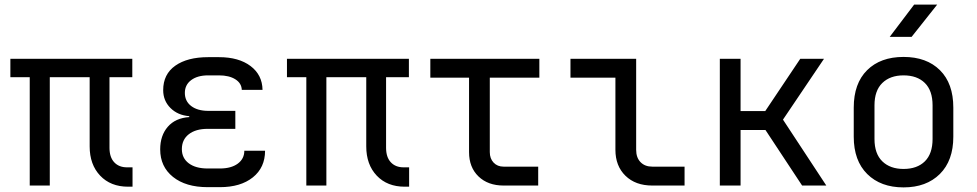

<svg xmlns="http://www.w3.org/2000/svg" viewBox="-20 -805 4240 833"><path d="M536 5Q460 5 414.5 -43Q369 -91 369 -170V-470H196V0H109V-470H25V-550H554V-470H455V-164Q455 -123 475.5 -101Q496 -79 531 -79H555V5Z M934 7H881Q786 7 730.5 -37.5Q675 -82 675 -157Q675 -217 708 -255Q741 -293 801 -297V-301Q751 -305 719.5 -336.5Q688 -368 688 -414Q688 -483 740.5 -520Q793 -557 883 -557H930Q1016 -557 1067 -518.5Q1118 -480 1119 -415H1029Q1028 -444 1001 -461Q974 -478 930 -478H883Q837 -478 809.5 -457.5Q782 -437 782 -402Q782 -366 809.5 -345Q837 -324 884 -324H1001V-246H881Q829 -246 799 -222.5Q769 -199 769 -158Q769 -119 799 -96.5Q829 -74 881 -74H934Q983 -74 1011.5 -95Q1040 -116 1040 -151H1130Q1130 -78 1077 -35.5Q1024 7 934 7Z M1736 5Q1660 5 1614.5 -43Q1569 -91 1569 -170V-470H1396V0H1309V-470H1225V-550H1754V-470H1655V-164Q1655 -123 1675.5 -101Q1696 -79 1731 -79H1755V5Z M2165 0Q2097 0 2056 -39.5Q2015 -79 2015 -145V-468H1847V-550H2320V-468H2105V-145Q2105 -117 2121.5 -99.5Q2138 -82 2165 -82H2315V0Z M2810 0Q2737 0 2693.5 -42.5Q2650 -85 2650 -155V-468H2455V-550H2740V-155Q2740 -121 2759 -101.5Q2778 -82 2810 -82H2950V0Z M3103 0V-550H3193V-323H3300L3452 -550H3555L3377 -286L3565 0H3460L3301 -241H3193V0Z M3900 8Q3801 8 3742.5 -50Q3684 -108 3684 -212V-338Q3684 -443 3742 -500.5Q3800 -558 3900 -558Q4000 -558 4058 -500.5Q4116 -443 4116 -338V-212Q4116 -108 4057.5 -50Q3999 8 3900 8ZM3900 -72Q3959 -72 3992.5 -105Q4026 -138 4026 -202V-348Q4026 -412 3992.5 -445Q3959 -478 3900 -478Q3842 -478 3808 -445Q3774 -412 3774 -348V-202Q3774 -138 3808 -105Q3842 -72 3900 -72ZM3840 -645 3946 -785H4046L3935 -645Z"/></svg>

Font: JetBrainsMono NFM
Style: Regular
Weight: 400
Monospace: yes
Designer: Philipp Nurullin, Konstantin Bulenkov
Foundry: JetBrains
Version: Version 2.304; ttfautohint (v1.8.4.7-5d5b);Nerd Fonts 3.3.0